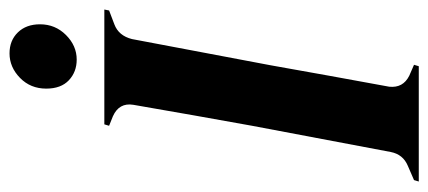

<svg xmlns="http://www.w3.org/2000/svg" viewBox="-268 -631 899 403"><g transform="rotate(-90 181.5 -429.5)"><path d="M2 0 5 -10 35 -23Q59 -33 64 -59L119 -350Q129 -406 141 -473Q153 -540 163 -599Q168 -629 139 -642L119 -650L122 -660H363L361 -650L332 -639Q308 -630 301 -602L246 -311Q236 -255 224 -188Q212 -121 201 -62Q198 -33 224 -20L247 -10L244 0ZM258 -718Q232 -718 214.5 -734.5Q197 -751 197 -782Q197 -815 219.5 -837Q242 -859 271 -859Q298 -859 315 -841.5Q332 -824 332 -795Q332 -763 309.5 -740.5Q287 -718 258 -718Z"/></g></svg>

Font: DM Serif Display
Style: Italic
Weight: 400
Italic angle: -12°
Designer: Colophon Foundry, Frank Grießhammer
Foundry: Colophon Foundry
Version: Version 5.100; ttfautohint (v1.8.2)